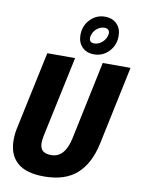

<svg xmlns="http://www.w3.org/2000/svg" viewBox="-102 -1023 818 1102"><g transform="rotate(10 307.0 -472.0)"><path d="M25 -165Q25 -204 33 -239L129 -690H291L191 -220Q186 -193 186 -179Q186 -146 202.5 -132Q219 -118 252 -118Q331 -118 356 -233L452 -690H614L517 -230Q491 -111 422.5 -50.5Q354 10 232 10Q127 10 76 -35.5Q25 -81 25 -165ZM298 -826Q298 -880 333.5 -917Q369 -954 419 -954Q463 -954 489 -927.5Q515 -901 515 -858Q515 -804 479.5 -767Q444 -730 394 -730Q350 -730 324 -756.5Q298 -783 298 -826ZM456 -855Q457 -859 457 -865Q457 -877 449 -884Q441 -891 428 -891Q403 -891 382.5 -873.5Q362 -856 356 -829Q355 -826 355 -820Q355 -792 384 -792Q409 -792 430 -810.5Q451 -829 456 -855Z"/></g></svg>

Font: Decalotype ExtraBold Italic
Style: Regular
Weight: 800
Italic angle: -12°
Designer: Alfredo Marco Pradil
Foundry: Alfredo Marco Pradil
Version: Version 1.0